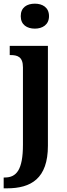

<svg xmlns="http://www.w3.org/2000/svg" viewBox="-36 -786 363 1046"><path d="M154 -630C195 -630 231 -651 231 -698C231 -746 195 -766 154 -766C111 -766 77 -746 77 -698C77 -651 111 -630 154 -630ZM-16 240H2C133 240 225 187 225 8V-536H17V-486H21C59 -486 89 -477 89 -419V2C89 139 54 181 -10 181H-16Z"/></svg>

Font: Noto Serif Bengali Condensed
Style: Bold
Weight: 700
Width: 3
Designer: Juan Bruce, Universal Thirst, Indian Type Foundry and the Monotype Design Team.
Foundry: Monotype Imaging Inc.
Version: Version 2.003